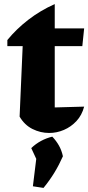

<svg xmlns="http://www.w3.org/2000/svg" viewBox="-20 -639 433 940"><path d="M248 -619V-500H392L383 -413H248V-113L392 -117Q381 -75 354.5 -46.5Q328 -18 293 -3Q258 12 221 12Q178 12 139 -7.5Q100 -27 76 -68L91 -413H16V-443Q60 -497 119 -542.5Q178 -588 248 -619ZM141 273 162 102 288 126Q270 167 247 205Q224 243 193 281ZM178 183 133 86Q155 65 181 51Q207 37 236 30Q256 51 269 74.5Q282 98 288 126Z"/></svg>

Font: Piazzolla Thin Black
Style: Regular
Weight: 900
Version: Version 2.005